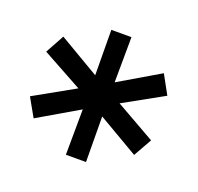

<svg xmlns="http://www.w3.org/2000/svg" viewBox="-77 -825 555 539"><g transform="rotate(20 200.0 -555.5)"><path d="M19 -488.8 139.2 -556.2 19 -622.1 49.8 -678.2 170.9 -606.9 169.9 -742.2H230L229 -606.9L350.1 -678.2L380.9 -622.1L262.2 -556.2L380.9 -488.8L350.1 -434.1L229 -504.9L230 -369.1H169.9L170.9 -504.9L49.8 -434.1Z"/></g></svg>

Font: Montserrat Medium
Style: Regular
Weight: 500
Designer: Julieta Ulanovsky
Foundry: Julieta Ulanovsky
Version: Version 7.200